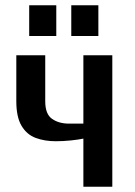

<svg xmlns="http://www.w3.org/2000/svg" viewBox="-20 -710 512 730"><path d="M297 0V-183Q278 -179 249 -176Q220 -173 192 -173Q150 -173 116 -185.5Q82 -198 62 -231.5Q42 -265 42 -325V-500H152V-325Q152 -276 178 -258Q204 -240 242 -240H297V-500H407V0ZM251 -573V-690H354V-573ZM91 -573V-690H194V-573Z"/></svg>

Font: Cuprum SemiBold
Style: Regular
Weight: 600
Designer: Jovanny Lemonad
Foundry: Jovanny Lemonad
Version: Version 3.000